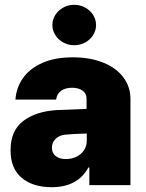

<svg xmlns="http://www.w3.org/2000/svg" viewBox="-20 -778 612 807"><path d="M219.7 -315.4 343.8 -320.3V-363.3Q343.8 -384.8 327.1 -397Q310.5 -409.2 283.2 -409.2Q254.4 -409.2 236.8 -396.5Q219.2 -383.8 215.8 -359.4H44.9Q48.3 -409.2 76.4 -449.5Q104.5 -489.7 157.7 -513.4Q210.9 -537.1 286.1 -537.1Q358.9 -537.1 413.8 -514.9Q468.8 -492.7 498.5 -452.9Q528.3 -413.1 528.3 -362.3V0H355.5V-74.2H351.6Q306.6 8.8 197.3 8.8Q118.2 8.8 71.3 -30.5Q24.4 -69.8 24.4 -146.5Q24.4 -229 77.6 -269.5Q130.9 -310.1 219.7 -315.4ZM256.8 -109.4Q280.3 -109.4 300.5 -118.9Q320.8 -128.4 333 -146.5Q345.2 -164.6 344.7 -188.5V-216.8Q286.6 -215.3 252.9 -211.9Q228 -209 213.1 -193.8Q198.2 -178.7 198.2 -157.2Q198.2 -134.3 214.4 -121.8Q230.5 -109.4 256.8 -109.4ZM200.2 -672.9Q200.2 -695.8 212.6 -715.3Q225.1 -734.9 246.1 -746.3Q267.1 -757.8 292 -757.8Q316.9 -757.8 337.9 -746.3Q358.9 -734.9 371.3 -715.3Q383.8 -695.8 383.8 -672.9Q383.8 -649.9 371.3 -630.4Q358.9 -610.8 337.9 -599.4Q316.9 -587.9 292 -587.9Q267.1 -587.9 246.1 -599.4Q225.1 -610.8 212.6 -630.4Q200.2 -649.9 200.2 -672.9Z"/></svg>

Font: Pretendard GOV Black
Style: Regular
Weight: 900
Designer: Base glyphs from Inter by Rasmus Andersson; Hangeul glyphs from Noto Sans CJK(Source Han Sans) by Jang Soo-young and Kan
Foundry: Kil Hyung-jin
Version: Version 1.309